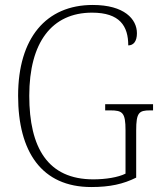

<svg xmlns="http://www.w3.org/2000/svg" viewBox="-20 -744 647 774"><path d="M348 10C423 10 477 -2 529 -28V-218C529 -290 540 -299 585 -299H597V-324H404V-299H425C474 -299 486 -290 486 -219V-44C456 -29 406 -21 356 -21C173 -21 98 -148 98 -358C98 -573 189 -693 351 -693C463 -693 497 -639 497 -561C518 -561 532 -577 532 -610C532 -667 481 -724 354 -724C166 -724 53 -591 53 -358C53 -132 148 10 348 10Z"/></svg>

Font: Noto Serif Thai SemiCondensed ExtraLight
Style: Regular
Weight: 200
Width: 4
Designer: Monotype Design Team
Foundry: Monotype Imaging Inc.
Version: Version 2.002